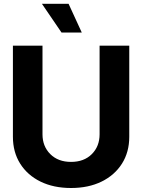

<svg xmlns="http://www.w3.org/2000/svg" viewBox="-20 -964 737 995"><path d="M496.1 -727.5H649.9V-255.4Q649.9 -175.8 612.1 -116Q574.2 -56.2 506.3 -22.9Q438.5 10.3 348.1 10.3Q257.8 10.3 189.9 -22.9Q122.1 -56.2 84.5 -116Q46.9 -175.8 46.9 -255.4V-727.5H200.2V-268.1Q200.2 -205.6 240.7 -165.3Q281.2 -125 348.1 -125Q415.5 -125 455.8 -165.3Q496.1 -205.6 496.1 -268.1ZM298.8 -795.4 197.3 -944.3H335.4L403.8 -795.4Z"/></svg>

Font: Inter Tight
Style: Bold
Weight: 700
Designer: Rasmus Andersson
Foundry: rsms
Version: Version 3.004; ttfautohint (v1.8.4.7-5d5b)